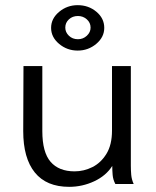

<svg xmlns="http://www.w3.org/2000/svg" viewBox="-20 -713 603 744"><path d="M248 11Q160 11 115 -44.5Q70 -100 70 -205L71 -457H144V-205Q144 -123 176 -86Q208 -49 269 -49Q305 -49 338 -65.5Q371 -82 392.5 -117Q414 -152 414 -207V-457H487V-71Q487 -53 488.5 -35.5Q490 -18 498 0H427Q418 -17 416.5 -35Q415 -53 415 -70Q391 -32 345 -10.5Q299 11 248 11ZM281 -517Q240 -517 209 -543Q178 -569 178 -605Q178 -641 209 -667Q240 -693 281 -693Q323 -693 353.5 -667.5Q384 -642 384 -605Q384 -569 353 -543Q322 -517 281 -517ZM282 -561Q302 -561 316.5 -574.5Q331 -588 331 -606Q331 -625 316.5 -638Q302 -651 282 -651Q261 -651 247 -638Q233 -625 233 -606Q233 -588 247 -574.5Q261 -561 282 -561Z"/></svg>

Font: Inconsolata SemiExpanded
Style: Regular
Weight: 400
Width: 6
Monospace: yes
Designer: Raph Levien, Cyreal, Brenton Simpson
Foundry: Raph Levien, Cyreal, Google
Version: Version 3.100; ttfautohint (v1.8.4.7-5d5b)